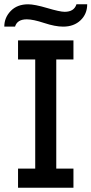

<svg xmlns="http://www.w3.org/2000/svg" viewBox="-31 -874 426 894"><path d="M375 -854Q375 -809 344 -779.5Q313 -750 263 -750Q226 -750 174.5 -767Q123 -784 94 -784Q49 -784 39 -750H-11Q-11 -792 19 -823Q49 -854 100 -854Q130 -854 189 -836.5Q248 -819 270 -819Q314 -819 325 -854ZM311 -686V-597H231V-89H311V0H53V-89H133V-597H53V-686Z"/></svg>

Font: Chivo
Style: Regular
Weight: 400
Designer: Hector Gatti
Foundry: Omnibus-Type
Version: Version 1.007;PS 001.007;hotconv 1.0.88;makeotf.lib2.5.64775